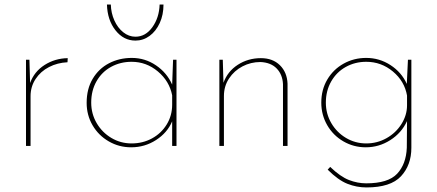

<svg xmlns="http://www.w3.org/2000/svg" viewBox="-20 -640 1918 842"><path d="M277 -385 276 -367Q232 -365 195 -346Q158 -327 136 -293.5Q114 -260 114 -218V0H94V-378H109L112 -276Q130 -326 175.5 -355Q221 -384 277 -385Z M754 -378V0H735V-108Q714 -58 664.5 -26Q615 6 555 6Q502 6 457 -20Q412 -46 386 -90.5Q360 -135 360 -189Q360 -250 386.5 -294.5Q413 -339 458 -362.5Q503 -386 558 -386Q616 -386 664 -353.5Q712 -321 735 -269L739 -378ZM735 -181V-222Q723 -284 672.5 -326.5Q622 -369 557 -369Q508 -369 467.5 -347Q427 -325 403.5 -284Q380 -243 380 -190Q380 -141 404 -100Q428 -59 468.5 -35Q509 -11 557 -11Q606 -11 646.5 -33Q687 -55 711 -94Q735 -133 735 -181ZM449 -620H466Q467 -583 481.5 -550.5Q496 -518 520.5 -498.5Q545 -479 574 -479Q618 -479 648 -520.5Q678 -562 680 -620H697Q697 -575 680.5 -539Q664 -503 636 -482.5Q608 -462 574 -462Q522 -462 486.5 -507Q451 -552 449 -620Z M1241 -273V0H1221V-271Q1219 -313 1193.5 -339.5Q1168 -366 1122 -368Q1080 -368 1043.5 -349Q1007 -330 984.5 -296Q962 -262 962 -219V0H942V-378H957L960 -277Q978 -327 1023 -356Q1068 -385 1124 -385Q1176 -385 1207.5 -354Q1239 -323 1241 -273Z M1784 -378V8Q1784 84 1738.5 133Q1693 182 1587 182Q1544 182 1503.5 166Q1463 150 1417 104L1428 92Q1473 135 1510.5 149.5Q1548 164 1586 164Q1682 164 1721.5 122Q1761 80 1764 8L1765 -109Q1741 -57 1691.5 -25.5Q1642 6 1584 6Q1531 6 1486 -20Q1441 -46 1415 -91Q1389 -136 1389 -190Q1389 -247 1415.5 -291.5Q1442 -336 1487 -361Q1532 -386 1586 -386Q1644 -386 1692.5 -354.5Q1741 -323 1764 -272L1769 -378ZM1765 -178V-221Q1754 -284 1703 -326.5Q1652 -369 1586 -369Q1537 -369 1496.5 -346.5Q1456 -324 1432.5 -283Q1409 -242 1409 -190Q1409 -141 1433 -100Q1457 -59 1497.5 -35Q1538 -11 1586 -11Q1634 -11 1675 -34Q1716 -57 1740.5 -96Q1765 -135 1765 -178Z"/></svg>

Font: Josefin Sans Thin
Style: Regular
Weight: 250
Designer: Santiago Orozco
Foundry: Typemade
Version: Version 2.000